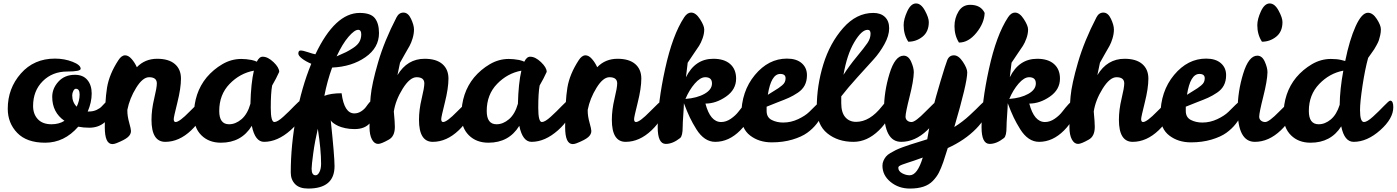

<svg xmlns="http://www.w3.org/2000/svg" viewBox="-20 -820 8104 1114"><path d="M299 -480Q354 -480 401 -461.5Q448 -443 448 -421Q448 -405 370 -405Q284 -405 228 -349Q172 -293 172 -205Q172 -158 199.5 -128.5Q227 -99 279 -99Q322 -99 354 -119Q283 -168 283 -258Q283 -307 319 -346.5Q355 -386 415 -386Q462 -386 487 -356Q512 -326 512 -277Q512 -227 489 -173H495Q521 -173 541 -182.5Q561 -192 571 -203.5Q581 -215 591 -224.5Q601 -234 609 -234Q623 -234 623 -198Q623 -141 587 -110Q551 -79 498 -79Q464 -79 434 -85Q353 8 242 8Q135 8 80 -49Q25 -106 25 -189Q25 -307 101 -393.5Q177 -480 299 -480ZM399 -267Q399 -227 425 -201Q442 -236 442 -272Q442 -305 420 -305Q412 -305 405.5 -292.5Q399 -280 399 -267Z M859 -125Q859 -183 874.5 -247.5Q890 -312 890 -336Q890 -372 845 -372Q808 -372 770 -310.5Q732 -249 719 -183V-176Q719 -146 729.5 -108.5Q740 -71 740 -60Q740 -40 721.5 -24Q703 -8 655 11Q642 16 632 16Q588 16 588 -82Q588 -233 601 -311.5Q614 -390 667 -471Q685 -499 706 -499Q725 -499 743.5 -478Q762 -457 774 -430Q821 -479 892 -479Q959 -479 994.5 -448.5Q1030 -418 1030 -364Q1030 -308 1009 -224.5Q988 -141 988 -129Q988 -112 999 -112Q1021 -112 1080 -172.5Q1139 -233 1146 -233Q1160 -233 1160 -198Q1160 -131 1089.5 -64Q1019 3 939 3Q859 3 859 -125Z M1440 -472Q1461 -467 1470 -462Q1484 -491 1504 -491Q1534 -491 1567 -459.5Q1600 -428 1600 -403Q1583 -365 1559 -324Q1551 -281 1551 -194Q1551 -112 1572 -112Q1590 -112 1624 -143Q1658 -174 1687.5 -205Q1717 -236 1724 -236Q1742 -236 1742 -198Q1742 -132 1666 -64.5Q1590 3 1512 3Q1460 3 1441 -90Q1381 8 1262 8Q1192 8 1148.5 -35Q1105 -78 1105 -150Q1105 -281 1179 -371Q1218 -417 1270 -447.5Q1322 -478 1380 -478Q1408 -478 1440 -472ZM1309 -99Q1347 -99 1381.5 -128.5Q1416 -158 1433 -218Q1436 -337 1453 -410Q1372 -395 1312 -333Q1252 -271 1252 -176Q1252 -99 1309 -99Z M1962 -279Q1977 -162 2036 -162Q2057 -162 2075.5 -174Q2094 -186 2104.5 -201Q2115 -216 2125.5 -228Q2136 -240 2142 -240Q2159 -240 2159 -208Q2159 -147 2129 -109Q2099 -71 2037 -71Q2008 -71 1983 -76.5Q1958 -82 1943 -89Q1928 -96 1917.5 -103.5Q1907 -111 1903 -116L1899 -122Q1921 87 1921 144Q1921 274 1768 274Q1717 274 1692 248Q1667 222 1667 181Q1667 23 1698.5 -145.5Q1730 -314 1786 -450Q1753 -464 1732 -480.5Q1711 -497 1711 -509Q1711 -527 1724 -527Q1738 -527 1767.5 -517Q1797 -507 1810 -505Q1924 -745 2067 -745Q2131 -745 2155 -714.5Q2179 -684 2179 -628Q2179 -543 2100 -488Q2021 -433 1907 -428Q1878 -348 1862 -264Q1900 -279 1962 -279ZM1843 130Q1843 49 1824 -73Q1807 -1 1797.5 69Q1788 139 1788 159Q1788 197 1811 197Q1824 197 1833.5 178Q1843 159 1843 130ZM2058 -647Q2037 -647 2002 -606.5Q1967 -566 1933 -493Q1970 -509 1987.5 -517.5Q2005 -526 2030 -542.5Q2055 -559 2065.5 -578Q2076 -597 2076 -621Q2076 -647 2058 -647Z M2411 -125Q2411 -183 2426.5 -247.5Q2442 -312 2442 -336Q2442 -372 2397 -372Q2358 -372 2316.5 -305.5Q2275 -239 2265 -173Q2271 -111 2271 -84Q2271 -29 2236 -10Q2192 15 2174 15Q2152 15 2138 -11Q2124 -37 2124 -82Q2124 -188 2130.5 -260Q2137 -332 2173.5 -457.5Q2210 -583 2281 -720Q2295 -747 2321 -747Q2348 -747 2365 -710.5Q2382 -674 2382 -649Q2382 -624 2374 -597.5Q2366 -571 2356.5 -554Q2347 -537 2329 -506Q2311 -475 2301 -456L2286 -384Q2343 -479 2444 -479Q2511 -479 2546.5 -448.5Q2582 -418 2582 -364Q2582 -308 2561 -224.5Q2540 -141 2540 -129Q2540 -112 2551 -112Q2573 -112 2632 -172.5Q2691 -233 2698 -233Q2712 -233 2712 -198Q2712 -131 2641.5 -64Q2571 3 2491 3Q2411 3 2411 -125Z M2992 -472Q3013 -467 3022 -462Q3036 -491 3056 -491Q3086 -491 3119 -459.5Q3152 -428 3152 -403Q3135 -365 3111 -324Q3103 -281 3103 -194Q3103 -112 3124 -112Q3142 -112 3176 -143Q3210 -174 3239.5 -205Q3269 -236 3276 -236Q3294 -236 3294 -198Q3294 -132 3218 -64.5Q3142 3 3064 3Q3012 3 2993 -90Q2933 8 2814 8Q2744 8 2700.5 -35Q2657 -78 2657 -150Q2657 -281 2731 -371Q2770 -417 2822 -447.5Q2874 -478 2932 -478Q2960 -478 2992 -472ZM2861 -99Q2899 -99 2933.5 -128.5Q2968 -158 2985 -218Q2988 -337 3005 -410Q2924 -395 2864 -333Q2804 -271 2804 -176Q2804 -99 2861 -99Z M3530 -125Q3530 -183 3545.5 -247.5Q3561 -312 3561 -336Q3561 -372 3516 -372Q3479 -372 3441 -310.5Q3403 -249 3390 -183V-176Q3390 -146 3400.5 -108.5Q3411 -71 3411 -60Q3411 -40 3392.5 -24Q3374 -8 3326 11Q3313 16 3303 16Q3259 16 3259 -82Q3259 -233 3272 -311.5Q3285 -390 3338 -471Q3356 -499 3377 -499Q3396 -499 3414.5 -478Q3433 -457 3445 -430Q3492 -479 3563 -479Q3630 -479 3665.5 -448.5Q3701 -418 3701 -364Q3701 -308 3680 -224.5Q3659 -141 3659 -129Q3659 -112 3670 -112Q3692 -112 3751 -172.5Q3810 -233 3817 -233Q3831 -233 3831 -198Q3831 -131 3760.5 -64Q3690 3 3610 3Q3530 3 3530 -125Z M3948 -221Q3948 -202 3944.5 -154Q3941 -106 3941 -84Q3941 -31 3926 -19Q3883 15 3843 15Q3796 15 3796 -82Q3796 -223 3839 -420Q3882 -617 3950 -720Q3968 -747 3990 -747Q4017 -747 4041.5 -709Q4066 -671 4066 -649Q4066 -624 4056.5 -597.5Q4047 -571 4036 -554Q4025 -537 4003.5 -506Q3982 -475 3970 -456L3960 -372Q4013 -479 4119 -479Q4182 -479 4216.5 -448.5Q4251 -418 4251 -364Q4251 -300 4192.5 -259.5Q4134 -219 4073 -219Q4101 -112 4164 -112Q4193 -112 4220.5 -131Q4248 -150 4265 -172.5Q4282 -195 4299.5 -214Q4317 -233 4327 -233Q4341 -233 4341 -198Q4341 -130 4275 -63.5Q4209 3 4130 3Q4098 3 4070.5 -15.5Q4043 -34 4020.5 -70Q3998 -106 3982.5 -138.5Q3967 -171 3948 -221ZM4072 -372Q4043 -372 4011 -335Q3979 -298 3957 -246Q4024 -251 4067.5 -275.5Q4111 -300 4111 -336Q4111 -372 4072 -372Z M4524 -109Q4569 -109 4610.5 -128.5Q4652 -148 4675.5 -171Q4699 -194 4718.5 -213.5Q4738 -233 4745 -233Q4759 -233 4759 -198Q4759 -179 4750 -155Q4741 -131 4718.5 -102Q4696 -73 4663.5 -49.5Q4631 -26 4577 -10Q4523 6 4458 6Q4384 6 4332.5 -33.5Q4281 -73 4281 -150Q4281 -290 4360 -385Q4439 -480 4546 -480Q4601 -480 4631.5 -453.5Q4662 -427 4662 -384Q4662 -350 4649 -325Q4636 -300 4609 -282Q4582 -264 4557.5 -253Q4533 -242 4492 -226.5Q4451 -211 4428 -201V-176Q4428 -139 4457.5 -124Q4487 -109 4524 -109ZM4507 -391Q4454 -391 4435 -270Q4447 -278 4467 -290Q4487 -302 4496.5 -308.5Q4506 -315 4517.5 -324.5Q4529 -334 4533.5 -344Q4538 -354 4538 -366Q4538 -391 4507 -391Z M4932 3Q4841 3 4780 -46.5Q4719 -96 4719 -196Q4719 -323 4757 -446.5Q4795 -570 4872 -657.5Q4949 -745 5047 -745Q5090 -745 5114.5 -721.5Q5139 -698 5139 -656Q5139 -613 5111.5 -563.5Q5084 -514 5048.5 -475Q5013 -436 4955.5 -372.5Q4898 -309 4861 -261V-221Q4861 -167 4884.5 -140Q4908 -113 4947 -113Q5027 -113 5098 -204Q5120 -233 5134 -233Q5148 -233 5148 -198Q5148 -130 5079.5 -63.5Q5011 3 4932 3ZM5014 -647Q4979 -647 4936.5 -575Q4894 -503 4874 -386Q4908 -439 4951.5 -491.5Q4995 -544 5013 -570.5Q5031 -597 5031 -625Q5031 -647 5014 -647Z M5209 3Q5109 3 5109 -184Q5109 -288 5141 -392.5Q5173 -497 5223 -497Q5251 -497 5266.5 -462Q5282 -427 5282 -401Q5281 -352 5257.5 -259Q5234 -166 5234 -143Q5234 -129 5244 -120.5Q5254 -112 5269 -112Q5291 -112 5350 -172.5Q5409 -233 5416 -233Q5430 -233 5430 -198Q5430 -131 5359.5 -64Q5289 3 5209 3ZM5250 -578Q5223 -619 5223 -674Q5223 -709 5244 -754.5Q5265 -800 5295 -800Q5324 -800 5346.5 -758.5Q5369 -717 5369 -692Q5369 -636 5332.5 -607Q5296 -578 5250 -578Z M5515 -499Q5542 -499 5567 -461Q5592 -423 5592 -400Q5592 -338 5517 -83Q5565 -113 5606.5 -151.5Q5648 -190 5668.5 -211.5Q5689 -233 5696 -233Q5710 -233 5710 -198Q5710 -141 5644 -73.5Q5578 -6 5479 39L5453 120Q5440 157 5427.5 181.5Q5415 206 5393 229Q5371 252 5338 263Q5305 274 5259 274Q5194 274 5147 235.5Q5100 197 5100 141Q5100 126 5106 112.5Q5112 99 5120.5 88.5Q5129 78 5146 68Q5163 58 5177 51Q5191 44 5216.5 34.5Q5242 25 5259.5 19.5Q5277 14 5309 4Q5341 -6 5360 -12Q5366 -43 5376.5 -106Q5387 -169 5392 -188Q5408 -252 5437 -349Q5466 -446 5476 -471Q5487 -499 5515 -499ZM5544 -573Q5518 -614 5518 -668Q5518 -715 5541.5 -753.5Q5565 -792 5609 -792Q5671 -792 5693 -745Q5691 -686 5645 -629.5Q5599 -573 5544 -573ZM5258 197Q5303 197 5334 94Q5310 103 5283.5 112Q5257 121 5242.5 125.5Q5228 130 5215 135Q5202 140 5197 144Q5192 148 5192 153Q5192 173 5214 185Q5236 197 5258 197Z M5827 -221Q5827 -202 5823.5 -154Q5820 -106 5820 -84Q5820 -31 5805 -19Q5762 15 5722 15Q5675 15 5675 -82Q5675 -223 5718 -420Q5761 -617 5829 -720Q5847 -747 5869 -747Q5896 -747 5920.5 -709Q5945 -671 5945 -649Q5945 -624 5935.5 -597.5Q5926 -571 5915 -554Q5904 -537 5882.5 -506Q5861 -475 5849 -456L5839 -372Q5892 -479 5998 -479Q6061 -479 6095.5 -448.5Q6130 -418 6130 -364Q6130 -300 6071.5 -259.5Q6013 -219 5952 -219Q5980 -112 6043 -112Q6072 -112 6099.5 -131Q6127 -150 6144 -172.5Q6161 -195 6178.5 -214Q6196 -233 6206 -233Q6220 -233 6220 -198Q6220 -130 6154 -63.5Q6088 3 6009 3Q5977 3 5949.5 -15.5Q5922 -34 5899.5 -70Q5877 -106 5861.5 -138.5Q5846 -171 5827 -221ZM5951 -372Q5922 -372 5890 -335Q5858 -298 5836 -246Q5903 -251 5946.5 -275.5Q5990 -300 5990 -336Q5990 -372 5951 -372Z M6472 -125Q6472 -183 6487.5 -247.5Q6503 -312 6503 -336Q6503 -372 6458 -372Q6419 -372 6377.5 -305.5Q6336 -239 6326 -173Q6332 -111 6332 -84Q6332 -29 6297 -10Q6253 15 6235 15Q6213 15 6199 -11Q6185 -37 6185 -82Q6185 -188 6191.5 -260Q6198 -332 6234.5 -457.5Q6271 -583 6342 -720Q6356 -747 6382 -747Q6409 -747 6426 -710.5Q6443 -674 6443 -649Q6443 -624 6435 -597.5Q6427 -571 6417.5 -554Q6408 -537 6390 -506Q6372 -475 6362 -456L6347 -384Q6404 -479 6505 -479Q6572 -479 6607.5 -448.5Q6643 -418 6643 -364Q6643 -308 6622 -224.5Q6601 -141 6601 -129Q6601 -112 6612 -112Q6634 -112 6693 -172.5Q6752 -233 6759 -233Q6773 -233 6773 -198Q6773 -131 6702.5 -64Q6632 3 6552 3Q6472 3 6472 -125Z M6956 -109Q7001 -109 7042.5 -128.5Q7084 -148 7107.5 -171Q7131 -194 7150.5 -213.5Q7170 -233 7177 -233Q7191 -233 7191 -198Q7191 -179 7182 -155Q7173 -131 7150.5 -102Q7128 -73 7095.5 -49.5Q7063 -26 7009 -10Q6955 6 6890 6Q6816 6 6764.5 -33.5Q6713 -73 6713 -150Q6713 -290 6792 -385Q6871 -480 6978 -480Q7033 -480 7063.5 -453.5Q7094 -427 7094 -384Q7094 -350 7081 -325Q7068 -300 7041 -282Q7014 -264 6989.5 -253Q6965 -242 6924 -226.5Q6883 -211 6860 -201V-176Q6860 -139 6889.5 -124Q6919 -109 6956 -109ZM6939 -391Q6886 -391 6867 -270Q6879 -278 6899 -290Q6919 -302 6928.5 -308.5Q6938 -315 6949.5 -324.5Q6961 -334 6965.5 -344Q6970 -354 6970 -366Q6970 -391 6939 -391Z M7261 3Q7161 3 7161 -184Q7161 -288 7193 -392.5Q7225 -497 7275 -497Q7303 -497 7318.5 -462Q7334 -427 7334 -401Q7333 -352 7309.5 -259Q7286 -166 7286 -143Q7286 -129 7296 -120.5Q7306 -112 7321 -112Q7343 -112 7402 -172.5Q7461 -233 7468 -233Q7482 -233 7482 -198Q7482 -131 7411.5 -64Q7341 3 7261 3ZM7302 -578Q7275 -619 7275 -674Q7275 -709 7296 -754.5Q7317 -800 7347 -800Q7376 -800 7398.5 -758.5Q7421 -717 7421 -692Q7421 -636 7384.5 -607Q7348 -578 7302 -578Z M7762 -472 7785 -466Q7810 -589 7845.5 -667.5Q7881 -746 7917 -746Q7945 -746 7968.5 -709.5Q7992 -673 7992 -650Q7992 -632 7988 -615Q7984 -598 7980.5 -587Q7977 -576 7967 -558Q7957 -540 7953.5 -534.5Q7950 -529 7935 -508Q7920 -487 7918 -484Q7900 -419 7885.5 -323.5Q7871 -228 7871 -181Q7871 -112 7894 -112Q7912 -112 7946 -143Q7980 -174 8009.5 -205Q8039 -236 8046 -236Q8064 -236 8064 -198Q8064 -132 7988 -64.5Q7912 3 7834 3Q7780 3 7762 -87Q7702 8 7584 8Q7514 8 7470.5 -35Q7427 -78 7427 -150Q7427 -281 7501 -371Q7540 -417 7592 -447.5Q7644 -478 7702 -478Q7738 -478 7762 -472ZM7753 -212Q7754 -301 7774 -410Q7694 -395 7634 -332.5Q7574 -270 7574 -176Q7574 -99 7631 -99Q7668 -99 7701.5 -127Q7735 -155 7753 -212Z"/></svg>

Font: LeckerliOne
Style: Regular
Weight: 400
Designer: Gesine Todt
Foundry: Gesine Todt
Version: Version 1.000